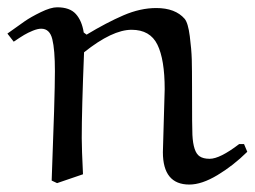

<svg xmlns="http://www.w3.org/2000/svg" viewBox="-46 -491 691 521"><path d="M179.2 -18.1 108.9 5.9 94.2 -1Q103 -229.5 103 -297.9Q103 -356.4 95.9 -384.8Q88.9 -413.1 65.9 -413.1Q56.2 -413.1 43 -407.7Q29.8 -402.3 19.5 -396.2Q9.3 -390.1 -8.8 -377.9L-25.9 -399.9Q3.9 -421.4 20.8 -433.1Q37.6 -444.8 64.7 -458Q91.8 -471.2 108.9 -471.2Q143.6 -471.2 159.9 -452.9Q176.3 -434.6 181.2 -402.8L189 -397Q243.2 -429.7 289.1 -449.5Q335 -469.2 377.9 -469.2Q429.7 -469.2 455.1 -439.9Q464.4 -428.7 469 -392.8Q473.6 -356.9 474.4 -329.6Q475.1 -302.2 475.1 -255.9Q475.1 -137.2 476.1 -125Q478.5 -78.1 495.6 -66.9Q505.4 -60.1 522.9 -60.1Q550.8 -60.1 603 -100.1H616.2L625 -79.1Q586.9 -41.5 544.2 -15.9Q501.5 9.8 467.8 9.8Q396 9.8 396 -78.1L400.9 -249Q400.9 -329.6 381.1 -369.9Q361.3 -410.2 311 -410.2Q258.8 -410.2 182.1 -349.1Q175.8 -193.8 175.8 -116.2Q175.8 -87.9 179.2 -18.1Z"/></svg>

Font: Aref Ruqaa
Style: Regular
Weight: 400
Designer: Abdoulla Aref
Version: Version 0.7